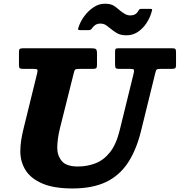

<svg xmlns="http://www.w3.org/2000/svg" viewBox="-20 -1016 990 1058"><path d="M677.5 -821.5Q711 -821.5 739 -839.8Q767 -858 787.2 -888.5Q807.5 -919 817 -956Q819 -962 818 -964.5Q817 -967 810 -967H757.5Q750.5 -967 748 -964.2Q745.5 -961.5 742 -956Q734.5 -942.5 723.8 -936.8Q713 -931 698.5 -931Q683 -931 668.2 -939.2Q653.5 -947.5 639.5 -959.5Q625 -972.5 607.8 -984Q590.5 -995.5 557 -995.5Q525 -995.5 495.8 -976Q466.5 -956.5 444.5 -926.8Q422.5 -897 412.5 -865Q410 -857.5 410.5 -853.8Q411 -850 419.5 -850H469.5Q478.5 -850 485 -857Q491.5 -868.5 503.5 -877.2Q515.5 -886 532.5 -886Q550.5 -886 562.8 -878Q575 -870 590 -857.5Q605 -845 624.5 -833.2Q644 -821.5 677.5 -821.5ZM386 -611.5Q390 -628.5 394.2 -632.5Q398.5 -636.5 420.5 -636.5H492Q506 -636.5 510.2 -640.5Q514.5 -644.5 514.5 -659V-721.5Q514.5 -741 508.2 -745.5Q502 -750 483.5 -750H106.5Q94 -750 89.2 -746.5Q84.5 -743 84.5 -730V-659.5Q84.5 -645 88.2 -640.8Q92 -636.5 106.5 -636.5H164Q182.5 -636.5 185.5 -632.2Q188.5 -628 185 -613.5L108 -300Q100.5 -269 96.2 -239.5Q92 -210 92 -182Q92 -124.5 121 -78.2Q150 -32 213.2 -4.8Q276.5 22.5 379.5 22.5Q489.5 22.5 564 -13Q638.5 -48.5 685.5 -120Q732.5 -191.5 758.5 -300L836.5 -617Q839.5 -630 844.2 -633.2Q849 -636.5 865 -636.5H928.5Q940 -636.5 945 -640Q950 -643.5 950 -655.5V-726.5Q950 -741 946.8 -745.5Q943.5 -750 929 -750H632Q618.5 -750 616.2 -745.2Q614 -740.5 614 -727V-663.5Q614 -647 617 -641.8Q620 -636.5 636.5 -636.5H696.5Q716 -636.5 718 -631.5Q720 -626.5 716.5 -611.5L640 -300Q621 -221 586.2 -177.2Q551.5 -133.5 506 -116Q460.5 -98.5 409 -98.5Q345 -98.5 320.2 -129Q295.5 -159.5 295.5 -201Q295.5 -222.5 299 -250.2Q302.5 -278 310.5 -310Z"/></svg>

Font: Besley ExtraBold
Style: Italic
Weight: 800
Italic angle: -13°
Designer: Owen Earl
Foundry: indestructible type*
Version: Version 2.001